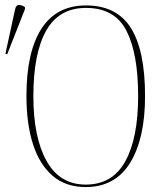

<svg xmlns="http://www.w3.org/2000/svg" viewBox="-20 -747 655 777"><path d="M327 10Q246 10 193 -35.5Q140 -81 113.5 -163.5Q87 -246 87 -359Q87 -536 147.5 -630.5Q208 -725 328 -725Q452 -725 509.5 -634Q567 -543 567 -358Q567 -186 506.5 -88Q446 10 327 10ZM327 0Q435 0 487 -94Q539 -188 539 -358Q539 -531 491.5 -623Q444 -715 328 -715Q219 -715 167 -623Q115 -531 115 -358Q115 -191 168.5 -95.5Q222 0 327 0ZM9 -527 2 -530 41 -709Q45 -727 56.5 -727Q68 -727 81 -718V-710Z"/></svg>

Font: Noto Serif Display Condensed Thin
Style: Regular
Weight: 100
Width: 3
Designer: Monotype Design Team
Foundry: Monotype Imaging Inc.
Version: Version 2.009